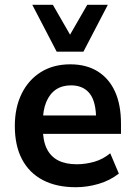

<svg xmlns="http://www.w3.org/2000/svg" viewBox="-20 -773 566 803"><path d="M297 10Q216 10 159 -20Q102 -50 72 -107Q42 -164 42 -246Q42 -323 70.5 -381Q99 -439 151 -471.5Q203 -504 274 -504Q341 -504 388.5 -474.5Q436 -445 461 -390Q486 -335 486 -256V-213H142V-290H397L382 -273Q382 -348 355 -382Q328 -416 277 -416Q240 -416 214 -398.5Q188 -381 173.5 -346.5Q159 -312 159 -260V-240Q159 -186 175 -152.5Q191 -119 222.5 -102.5Q254 -86 301 -86Q338 -86 374.5 -96.5Q411 -107 441 -132L477 -47Q440 -18 392.5 -4Q345 10 297 10ZM217 -557 115 -753H201L273 -628L345 -753H431L329 -557Z"/></svg>

Font: Nunito Sans 10pt SemiCondensed
Style: Bold
Weight: 700
Width: 4
Designer: Vernon Adams
Foundry: Vernon Adams
Version: Version 3.101;gftools[0.9.27]